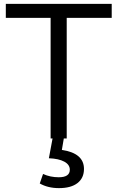

<svg xmlns="http://www.w3.org/2000/svg" viewBox="-20 -714 606 990"><path d="M241 0V-622H10V-694H556V-622H324V0H309L299 59Q413 76 413 157Q413 204 379.5 230Q346 256 284 256Q227 256 185 232L202 183Q239 200 283 200Q340 200 340 161Q340 135 311.5 119.5Q283 104 232 102L251 0Z"/></svg>

Font: Cantarell
Style: Regular
Weight: 400
Designer: Dave Crossland, Nikolaus Waxweiler, Florian Fecher, Jacques Le Bailly, Eben Sorkin, Alexei Vanyashin, Alexios Zavras, Em
Version: Version 0.303